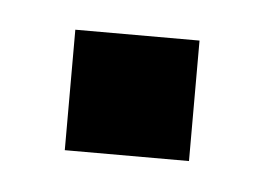

<svg xmlns="http://www.w3.org/2000/svg" viewBox="-26 -286 211 154"><g transform="rotate(5 80.0 -209.5)"><path d="M130 -161H30V-258H130Z"/></g></svg>

Font: Railway
Style: Regular
Weight: 400
Version: 1.000